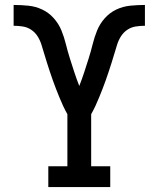

<svg xmlns="http://www.w3.org/2000/svg" viewBox="-20 -755 640 775"><path d="M175 0V-84H252V-294Q243 -310 235 -327Q227 -344 220 -361.5Q213 -379 206 -396.5Q199 -414 193 -431.5Q187 -449 181 -466.5Q175 -484 169.5 -502Q164 -520 158.5 -538Q153 -556 147.5 -574Q142 -592 132 -608Q122 -624 106.5 -634.5Q91 -645 72.5 -648Q54 -651 35 -651V-735Q65 -735 94.5 -732Q124 -729 150.5 -716.5Q177 -704 197 -681.5Q217 -659 228 -632Q239 -605 246 -576.5Q253 -548 262 -519.5Q271 -491 280 -463.5Q289 -436 300 -408Q311 -436 320 -463.5Q329 -491 338 -519.5Q347 -548 354 -576.5Q361 -605 372 -632Q383 -659 403 -681.5Q423 -704 449.5 -716.5Q476 -729 505.5 -732Q535 -735 565 -735V-651Q546 -651 527.5 -648Q509 -645 493.5 -634.5Q478 -624 468 -608Q458 -592 452.5 -574Q447 -556 441.5 -538Q436 -520 430.5 -502Q425 -484 419 -466.5Q413 -449 407 -431.5Q401 -414 394 -396.5Q387 -379 380 -361.5Q373 -344 365 -327Q357 -310 348 -294V-84H425V0Z"/></svg>

Font: Iosevka Slab Medium Extended
Style: Regular
Weight: 500
Width: 7
Monospace: yes
Designer: Belleve Invis
Foundry: Belleve Invis
Version: Version 11.1.1; ttfautohint (v1.8.3)